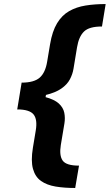

<svg xmlns="http://www.w3.org/2000/svg" viewBox="-20 -792 542 948"><path d="M74.7 -310.4 86.8 -384Q147.9 -384 176 -408.6Q204.1 -433.3 212.9 -488L227.2 -573.4Q237.9 -637.7 261.8 -677.1Q285.7 -716.6 321.3 -737Q357 -757.4 402.5 -764.7Q447.9 -772 501.7 -772L483.5 -661.1Q420.4 -661.3 394.8 -636.3Q369.2 -611.4 360.5 -559L342.9 -452.6Q338.5 -425.8 325.1 -400.3Q311.7 -374.8 282.7 -354.6Q253.7 -334.3 203.5 -322.4Q153.3 -310.4 74.7 -310.4ZM351.3 136.2Q298 136.2 254.7 129.1Q211.5 121.9 182.6 101.6Q153.8 81.3 142.8 41.7Q131.8 2.2 142.4 -62.3L156.5 -147.3Q165.7 -201.8 145.9 -226.7Q126.1 -251.6 65 -251.8L77.3 -325.3Q155.4 -325.3 201.7 -313.3Q248.1 -301.2 270.2 -281.1Q292.3 -260.9 297.4 -235.3Q302.5 -209.7 298.1 -182.7L280.4 -76.7Q271.8 -24.2 289.4 0.8Q307 25.8 370.1 25.8ZM65 -251.6 87 -384.2H217.1L194.9 -251.6Z"/></svg>

Font: Adwaita Sans
Style: Italic
Weight: 400
Italic angle: -9.39999°
Designer: Rasmus Andersson
Foundry: rsms
Version: Version 4.001;git-9221beed3